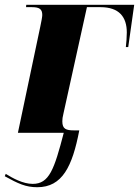

<svg xmlns="http://www.w3.org/2000/svg" viewBox="-54 -556 582 804"><path d="M102 228C207 228 249 141 278 -10H257C222 -10 207 -16 207 -48C207 -58 208 -65 212 -82L310 -526H367C445 -526 477 -485 477 -420C477 -404 475 -373 473 -359H483L508 -536H56L55 -526H80C112 -526 123 -517 123 -493C123 -486 119 -464 115 -446L21 0H213C173 154 152 214 83 214C42 214 -1 190 -30 172L-34 182C22 213 54 228 102 228Z"/></svg>

Font: Noto Serif Display Condensed Black
Style: Italic
Weight: 900
Width: 3
Italic angle: -12°
Designer: Monotype Design Team
Foundry: Monotype Imaging Inc.
Version: Version 2.009